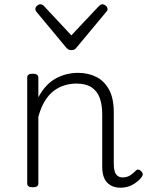

<svg xmlns="http://www.w3.org/2000/svg" viewBox="-20 -859 686 896"><path d="M542 17Q522 17 506 10.5Q490 4 479 -8Q468 -20 462.5 -38.5Q457 -57 457 -82V-326Q457 -371 445 -403Q433 -435 406.5 -452Q380 -469 337 -469Q309 -469 282 -461Q255 -453 231.5 -435.5Q208 -418 189.5 -388Q171 -358 159 -314V-4Q159 6 152.5 10.5Q146 15 132 15Q119 15 113 10.5Q107 6 107 -4V-496Q107 -506 113 -510.5Q119 -515 132 -515Q146 -515 152.5 -510.5Q159 -506 159 -496V-405Q176 -437 197 -459Q218 -481 242.5 -494Q267 -507 292.5 -513Q318 -519 344 -519Q392 -519 429.5 -500Q467 -481 489 -440.5Q511 -400 511 -334V-94Q511 -74 515 -60Q519 -46 528.5 -38.5Q538 -31 553 -31Q563 -31 573 -34Q583 -37 593 -44.5Q603 -52 613 -62Q619 -68 625.5 -67.5Q632 -67 639 -60Q645 -54 646 -47.5Q647 -41 642 -34Q631 -19 614.5 -7Q598 5 580 11Q562 17 542 17ZM458 -839Q466 -839 474 -832Q482 -825 482 -816Q482 -814 481 -810.5Q480 -807 476 -804L338 -638Q334 -632 328 -628.5Q322 -625 313 -625Q304 -625 298.5 -628.5Q293 -632 288 -638L150 -804Q147 -807 146 -810.5Q145 -814 145 -816Q145 -825 152.5 -832Q160 -839 168 -839Q173 -839 177 -837Q181 -835 185 -831L313 -694L442 -831Q446 -835 449.5 -837Q453 -839 458 -839Z"/></svg>

Font: Playwrite US Modern ExtraLight
Style: Regular
Weight: 250
Designer: Veronika Burian, José Scaglione
Foundry: TypeTogether
Version: Version 1.003